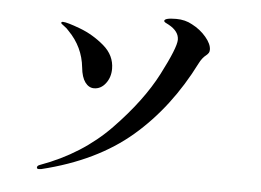

<svg xmlns="http://www.w3.org/2000/svg" viewBox="-49 -749 1099 808"><g transform="rotate(5 500.0 -345.0)"><path d="M134 -11Q134 -19 146 -23Q320 -86 439 -209Q558 -332 618 -448.5Q678 -565 678 -598Q678 -634 634 -658Q625 -662 619.5 -665.5Q614 -669 614 -672Q614 -685 664 -685Q702 -685 732 -668Q767 -650 791.5 -621Q816 -592 816 -568Q816 -560 813 -555Q810 -550 803 -544Q786 -531 774 -507Q677 -314 530 -188Q383 -62 153 -6L143 -5Q134 -5 134 -11ZM287 -447Q278 -533 217 -595Q208 -606 195.5 -614.5Q183 -623 183 -626Q183 -631 190 -631Q207 -631 263 -610Q319 -589 366 -549Q413 -509 413 -452Q413 -416 393 -390Q373 -364 344 -364Q322 -364 306.5 -385Q291 -406 287 -447Z"/></g></svg>

Font: Shippori Mincho
Style: Bold
Weight: 700
Designer: FONTDASU
Foundry: FONTDASU / Google Inc. / but / Adobe
Version: Version 3.110; ttfautohint (v1.8.3)